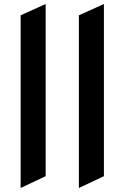

<svg xmlns="http://www.w3.org/2000/svg" viewBox="-20 -742 622 959"><path d="M83 197V-665.5L208 -722V138ZM374 197V-665.5L499 -722V138Z"/></svg>

Font: Overpass
Style: Bold
Weight: 700
Designer: Delve Withrington, Dave Bailey, Thomas Jockin
Foundry: Delve Fonts LLC
Version: Version 4.000; ttfautohint (v1.8.3)